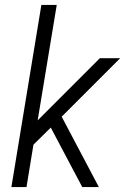

<svg xmlns="http://www.w3.org/2000/svg" viewBox="-20 -755 540 775"><path d="M26 0 147 -735H209L132 -269L383 -520H465L229 -284L379 0H312L241 -134L185 -240L115 -171L87 0Z"/></svg>

Font: Iosevka SS04 Light Oblique
Style: Regular
Weight: 300
Italic angle: -9°
Monospace: yes
Designer: Belleve Invis
Foundry: Belleve Invis
Version: Version 19.0.0; ttfautohint (v1.8.4)